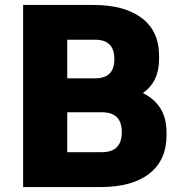

<svg xmlns="http://www.w3.org/2000/svg" viewBox="-20 -756 736 782"><path d="M389.2 5.9H74.2V-735.8H359.9Q487.8 -735.8 557.9 -682.1Q627.9 -628.4 627.9 -529.8V-515.1Q627.9 -423.3 562 -377Q658.2 -329.1 658.2 -217.8V-204.1Q658.2 -104 588.4 -49.1Q518.6 5.9 389.2 5.9ZM368.2 -594.2H253.9V-437H368.2Q445.8 -437 445.8 -515.1Q445.8 -594.2 368.2 -594.2ZM395 -298.8H253.9V-136.2H395Q476.1 -136.2 476.1 -217.8Q476.1 -298.8 395 -298.8Z"/></svg>

Font: Sora ExtraBold
Style: Regular
Weight: 800
Designer: Jonathan Barnbrook, Julián Moncada
Foundry: Barnbrook Fonts
Version: Version 2.000